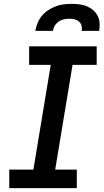

<svg xmlns="http://www.w3.org/2000/svg" viewBox="-20 -975 540 995"><path d="M28 0V-96H153L243 -639H131V-735H481V-639H356L266 -96H378V0ZM163 -815Q167 -836 175 -856Q183 -876 197 -893Q211 -910 230 -922.5Q249 -935 269.5 -942.5Q290 -950 310.5 -952.5Q331 -955 352 -955Q372 -955 392 -952.5Q412 -950 430 -942.5Q448 -935 462.5 -922.5Q477 -910 486 -893Q495 -876 496 -855.5Q497 -835 494 -815H403Q406 -829 402.5 -842Q399 -855 389 -863.5Q379 -872 366 -875Q353 -878 339 -878Q325 -878 311 -875Q297 -872 284.5 -863.5Q272 -855 264 -842Q256 -829 254 -815Z"/></svg>

Font: Iosevka Slab Oblique
Style: Bold
Weight: 700
Italic angle: -9°
Monospace: yes
Designer: Belleve Invis
Foundry: Belleve Invis
Version: Version 11.1.1; ttfautohint (v1.8.3)